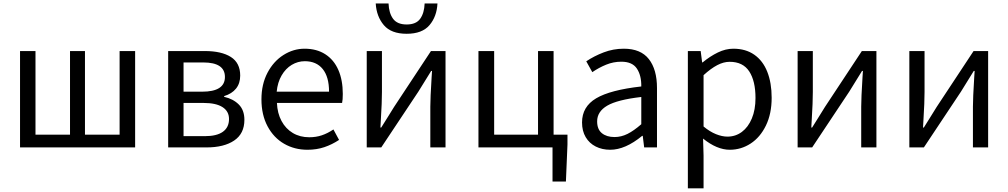

<svg xmlns="http://www.w3.org/2000/svg" viewBox="-20 -830 5676 1081"><path d="M179.8 -542.6V-71.8H374.2V-542.6H458.4V-71.8H653.4V-542.6H740.8V0H92.8V-542.6Z M1332.4 -404.4Q1332.4 -360.6 1308.9 -331.3Q1285.4 -302 1242 -289V-284.8Q1292.6 -273.4 1324.3 -241.8Q1356 -210.2 1356 -155.2Q1356 -77.8 1298.6 -38.9Q1241.2 0 1142.6 0H926.8V-542.6H1133.2Q1227.2 -542.6 1279.8 -509.2Q1332.4 -475.8 1332.4 -404.4ZM1246.4 -396.6Q1246.4 -478.4 1124.2 -478.4H1013.4V-313.8H1117.8Q1246.4 -313.8 1246.4 -396.6ZM1269.4 -160Q1269.4 -203.4 1232.8 -226.9Q1196.2 -250.4 1126.2 -250.4H1013.4V-63.4H1132.8Q1200.6 -63.4 1235 -88.2Q1269.4 -113 1269.4 -160Z M1452 -270.6Q1452 -355.6 1486 -420.3Q1520 -485 1576 -520.4Q1632 -555.8 1694.8 -555.8Q1762.8 -555.8 1811.3 -524.7Q1859.8 -493.6 1884.9 -436.4Q1910 -379.2 1910 -301Q1910 -267.2 1906 -250.4H1539.2Q1541.6 -192.4 1565.1 -148.7Q1588.6 -105 1628.8 -81.1Q1669 -57.2 1721.2 -57.2Q1759.2 -57.2 1791.9 -68.2Q1824.6 -79.2 1857.2 -101.2L1889 -42.2Q1849.2 -16 1805.9 -1.4Q1762.6 13.2 1710.8 13.2Q1638.2 13.2 1579.5 -20.7Q1520.8 -54.6 1486.4 -119Q1452 -183.4 1452 -270.6ZM1696.2 -485.4Q1656.8 -485.4 1622.5 -464.8Q1588.2 -444.2 1565.6 -405.4Q1543 -366.6 1537.8 -313.8H1832.6Q1832.6 -397.2 1797 -441.3Q1761.4 -485.4 1696.2 -485.4Z M2130.4 -542.6V-312.2Q2130.4 -253.2 2124.4 -158.4Q2122.8 -134.2 2121.8 -112H2126.4Q2143 -138.2 2158.6 -163.4L2198.6 -227.8L2406.4 -542.6H2488.4V0H2402.8V-229.6Q2402.8 -277.2 2410 -393.6Q2411.2 -411 2412.4 -430.6H2407.6L2335.4 -314L2126.6 0H2044.8V-542.6ZM2095.4 -810.4H2167.6Q2169.6 -756.4 2193.1 -724.3Q2216.6 -692.2 2269.6 -692.2Q2322.6 -692.2 2345.7 -724.3Q2368.8 -756.4 2370.8 -810.4H2443Q2439.4 -737.2 2398.2 -688.5Q2357 -639.8 2269.6 -639.8Q2182.4 -639.8 2141.1 -688.5Q2099.8 -737.2 2095.4 -810.4Z M2673.8 0V-542.6H2762.2V-71.8H3009.2V-542.6H3096.8V-71.8H3175V-16.4L3166.2 192.2H3090.8V0Z M3257 -140.6Q3257 -229.2 3336.4 -276.4Q3415.8 -323.6 3590.6 -343.2Q3591.6 -404.8 3565.9 -443.7Q3540.2 -482.6 3478.2 -482.6Q3434 -482.6 3393.3 -466.1Q3352.6 -449.6 3314.8 -423.8L3280.8 -484.8Q3324.8 -514.4 3378.9 -535.1Q3433 -555.8 3492.2 -555.8Q3587.4 -555.8 3633.2 -497.3Q3679 -438.8 3679 -334.2V0H3606.8L3598.8 -65H3595.4Q3500.4 13.2 3415.6 13.2Q3370.2 13.2 3334.1 -5Q3298 -23.2 3277.5 -57.9Q3257 -92.6 3257 -140.6ZM3590.6 -130.6V-284Q3455.6 -268.4 3398.8 -235.1Q3342 -201.8 3342 -146.6Q3342 -101.8 3368.8 -80.1Q3395.6 -58.4 3439.8 -58.4Q3477.6 -58.4 3513.2 -76.2Q3548.8 -94 3590.6 -130.6Z M3925 -542.6 3933.2 -478.8H3936.2Q3977.8 -513.2 4021.6 -534.5Q4065.4 -555.8 4109 -555.8Q4178.4 -555.8 4226.9 -521.9Q4275.4 -488 4300 -425.7Q4324.6 -363.4 4324.6 -279.6Q4324.6 -189.6 4292.3 -123.2Q4260 -56.8 4206.2 -21.8Q4152.4 13.2 4088.8 13.2Q4016.6 13.2 3938.4 -49.8L3941.2 45.6V230.2H3852.8V-542.6ZM4233.6 -278.2Q4233.6 -374 4198.3 -428Q4163 -482 4088 -482Q4054.2 -482 4018.4 -463.3Q3982.6 -444.6 3941.2 -406.8V-117.8Q3976.4 -88.6 4011 -74.7Q4045.6 -60.8 4075.6 -60.8Q4121.2 -60.8 4156.8 -87.3Q4192.4 -113.8 4213 -162.9Q4233.6 -212 4233.6 -278.2Z M4556.4 -542.6V-312.2Q4556.4 -253.2 4550.4 -158.4Q4548.8 -134.2 4547.8 -112H4552.4Q4569 -138.2 4584.6 -163.4L4624.6 -227.8L4832.4 -542.6H4914.4V0H4828.8V-229.6Q4828.8 -277.2 4836 -393.6Q4837.2 -411 4838.4 -430.6H4833.5L4761.4 -314L4552.6 0H4470.8V-542.6Z M5185.4 -542.6V-312.2Q5185.4 -253.2 5179.4 -158.4Q5177.8 -134.2 5176.8 -112H5181.4Q5198 -138.2 5213.6 -163.4L5253.6 -227.8L5461.4 -542.6H5543.4V0H5457.8V-229.6Q5457.8 -277.2 5465 -393.6Q5466.2 -411 5467.4 -430.6H5462.5L5390.4 -314L5181.6 0H5099.8V-542.6Z"/></svg>

Font: 寒蝉端黑体 Light
Style: Regular
Weight: 300
Designer: ChillDuanSans {Warren2060}; 
Source Han Sans {Ryoko NISHIZUKA 西塚涼子 (kana, bopomofo & ideographs); Paul D. Hunt (Latin, G
Foundry: ChillType&Adobe
Version: Version 1.300;Glyphs 3.3 (3306)